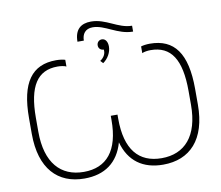

<svg xmlns="http://www.w3.org/2000/svg" viewBox="-93 -1008 1299 1127"><g transform="rotate(-10 556.5 -444.5)"><path d="M458 -792C458 -831 478 -860 522 -860C595 -860 660 -794 752 -794V-829C669 -829 608 -895 518 -895C458 -895 420 -865 420 -792ZM547 -642C577 -663 597 -698 597 -733C597 -761 584 -781 563 -781C546 -781 533 -768 533 -750C533 -733 545 -720 564 -720C568 -697 556 -673 532 -658ZM322 6C443 6 524 -52 557 -168C589 -52 671 6 791 6C951 6 1052 -98 1052 -306V-400C1052 -612 981 -707 836 -707C816 -707 795 -704 783 -700V-660C795 -666 816 -669 834 -669C955 -669 1012 -583 1012 -394V-312C1012 -125 926 -33 789 -33C652 -33 577 -122 577 -305V-330H537V-305C537 -122 461 -33 325 -33C188 -33 102 -125 102 -312V-394C102 -583 159 -669 279 -669C297 -669 319 -666 331 -660V-700C318 -704 298 -707 277 -707C133 -707 62 -612 62 -400V-306C62 -98 163 6 322 6Z"/></g></svg>

Font: Fixel Text ExtraLight
Style: Regular
Weight: 200
Width: 4
Designer: AlfaBravo + MacPaw
Foundry: Kyrylo Tkachov, Marchela Mozhyna, Serhii Makarenko, Maria Weinstein, Zakhar Kryvoshyya
Version: Version 1.211